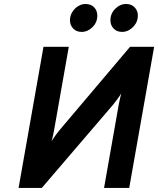

<svg xmlns="http://www.w3.org/2000/svg" viewBox="-20 -932 784 952"><path d="M72.1 0 195.7 -700H321.1L247.9 -285Q246.4 -276.3 242.9 -259.9Q239.5 -243.4 235.3 -231.6Q243.5 -244.9 255.4 -261.2Q267.3 -277.5 273.9 -285.2L624.9 -700H744.3L620.7 0H495.9L568.9 -414.2Q571.6 -428.1 574.7 -442Q577.8 -455.9 581.3 -469Q573.8 -456.2 561.2 -439.4Q548.7 -422.6 541.5 -413.8L187.1 0ZM585.7 -773.8Q559 -773.8 543.2 -790.6Q527.5 -807.5 527.5 -831.4Q527.5 -864.7 551.4 -888.5Q575.2 -912.2 605.1 -912.2Q631.8 -912.2 647.6 -895.6Q663.5 -879 663.5 -854.6Q663.5 -832.2 652.2 -814Q640.9 -795.7 623 -784.8Q605.1 -773.8 585.7 -773.8ZM384.7 -773.8Q358.6 -773.8 342.8 -790.6Q326.9 -807.5 326.9 -831.4Q326.9 -853.8 338.2 -872Q349.5 -890.3 367.1 -901.2Q384.7 -912.2 403.5 -912.2Q431.2 -912.2 446.9 -895.6Q462.5 -879 462.5 -854.6Q462.5 -821 438.6 -797.4Q414.7 -773.8 384.7 -773.8Z"/></svg>

Font: Overpass
Style: Italic
Weight: 400
Italic angle: -10°
Designer: Delve Withrington, Dave Bailey, Thomas Jockin
Foundry: Delve Fonts LLC
Version: Version 4.000